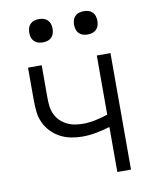

<svg xmlns="http://www.w3.org/2000/svg" viewBox="-82 -783 664 844"><g transform="rotate(-10 250.0 -361.0)"><path d="M373 0V-201Q343 -192 312 -186Q281 -180 249 -180Q224 -180 198.5 -185Q173 -190 150.5 -202Q128 -214 110 -233Q92 -252 81.5 -275.5Q71 -299 68.5 -324.5Q66 -350 66 -375V-520H127V-375Q127 -357 129 -338.5Q131 -320 138.5 -303Q146 -286 159 -272.5Q172 -259 188.5 -250.5Q205 -242 223.5 -238.5Q242 -235 261 -235Q289 -235 317.5 -241Q346 -247 373 -256V-520H434V0ZM350 -618Q339 -618 329 -621Q319 -624 311.5 -631.5Q304 -639 301 -649Q298 -659 298 -670Q298 -681 301 -691Q304 -701 311.5 -708.5Q319 -716 329 -719Q339 -722 350 -722Q361 -722 371 -719Q381 -716 388.5 -708.5Q396 -701 399 -691Q402 -681 402 -670Q402 -659 399 -649Q396 -639 388.5 -631.5Q381 -624 371 -621Q361 -618 350 -618ZM150 -618Q139 -618 129 -621Q119 -624 111.5 -631.5Q104 -639 101 -649Q98 -659 98 -670Q98 -681 101 -691Q104 -701 111.5 -708.5Q119 -716 129 -719Q139 -722 150 -722Q161 -722 171 -719Q181 -716 188.5 -708.5Q196 -701 199 -691Q202 -681 202 -670Q202 -659 199 -649Q196 -639 188.5 -631.5Q181 -624 171 -621Q161 -618 150 -618Z"/></g></svg>

Font: Iosevka Curly Light
Style: Regular
Weight: 300
Monospace: yes
Designer: Belleve Invis
Foundry: Belleve Invis
Version: Version 22.1.2; ttfautohint (v1.8.4)